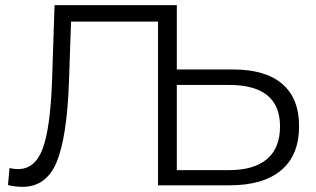

<svg xmlns="http://www.w3.org/2000/svg" viewBox="-20 -720 1226 746"><path d="M887 -450Q1011 -450 1076.5 -394Q1142 -338 1142 -230Q1142 -117 1072.5 -58.5Q1003 0 872 0H594V-636H256L248 -402Q240 -186 200 -90Q160 6 67 6Q40 6 11 -1L17 -67Q34 -63 50 -63Q116 -63 145.5 -141.5Q175 -220 182 -400L192 -700H667V-450ZM870 -59Q967 -59 1017.5 -102Q1068 -145 1068 -229Q1068 -390 870 -390H667V-59Z"/></svg>

Font: mBank
Style: Regular
Weight: 400
Designer: Julieta Ulanovsky
Foundry: Julieta Ulanovsky
Version: Version 7.200;PS 007.200;hotconv 1.0.88;makeotf.lib2.5.64775